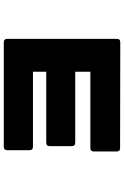

<svg xmlns="http://www.w3.org/2000/svg" viewBox="164 -816 671 1040"><g transform="rotate(-90 500.0 -295.5)"><path d="M200 0V-123Q200 -142 219 -142H632V-224H248Q229 -224 229 -243V-362Q229 -381 248 -381H632V-453H226Q207 -453 207 -472V-592Q207 -611 226 -611H791Q810 -611 810 -592V1Q810 20 791 20L219 19Q200 19 200 0Z"/></g></svg>

Font: LINE Seed JP_TTF ExtraBold
Style: Regular
Weight: 800
Designer: LY Corporation & Fontrix & Fontworks
Version: Version 1.015